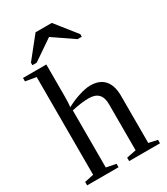

<svg xmlns="http://www.w3.org/2000/svg" viewBox="-213 -972 927 1065"><g transform="rotate(-30 250.0 -439.0)"><path d="M159.2 -495.1Q159.2 -444.3 155.8 -421.9Q190.9 -441.9 235.6 -456.5Q280.3 -471.2 311 -471.2Q370.6 -471.2 400.9 -436.5Q431.2 -401.9 431.2 -335.9V-34.2L486.8 -22V0H289.1V-22L350.1 -34.2V-330.1Q350.1 -414.1 269 -414.1Q223.1 -414.1 159.2 -399.9V-34.2L221.2 -22V0H20V-22L78.1 -34.2V-660.2L9.8 -671.9V-693.8H159.2ZM90.3 -729V-745.1L196.8 -878.4H300.8L406.7 -745.1V-729H379.4L248.5 -818.4L117.7 -729Z"/></g></svg>

Font: Times New Roman
Style: Regular
Weight: 400
Designer: Steve Matteson
Foundry: Ascender Corporation
Version: Version 2.00.3